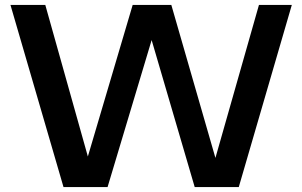

<svg xmlns="http://www.w3.org/2000/svg" viewBox="-20 -760 1228 780"><path d="M238 0 22.5 -740H164L353 -67H320L519 -740H676L870 -67H840.5L1032 -740H1165.5L950 0H771L577.5 -660.5H615L417 0Z"/></svg>

Font: Encode Sans SemiExpanded SemiBold
Style: Regular
Weight: 600
Width: 6
Designer: Multiple Designers
Foundry: Impallari Type
Version: Version 3.002